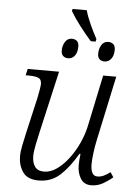

<svg xmlns="http://www.w3.org/2000/svg" viewBox="-58 -895 672 950"><g transform="rotate(5 278.0 -420.5)"><path d="M367 -700Q340 -730 309.5 -770Q279 -810 261 -841L264 -851H334Q343 -818 360.5 -780Q378 -742 394 -713L391 -700ZM263 -606Q248 -606 238 -614.5Q228 -623 228 -642Q228 -666 240 -685Q252 -704 273 -704Q289 -704 298.5 -695.5Q308 -687 308 -668Q308 -639 295.5 -622.5Q283 -606 263 -606ZM444 -606Q428 -606 418.5 -614.5Q409 -623 409 -642Q409 -666 420.5 -685Q432 -704 454 -704Q469 -704 479 -695.5Q489 -687 489 -668Q489 -639 476 -622.5Q463 -606 444 -606ZM431 10Q395 10 378 -18Q361 -46 361 -84Q361 -94 362 -107.5Q363 -121 365 -140H360Q319 -70 275.5 -30.5Q232 9 170 9Q114 9 91 -24.5Q68 -58 68 -102Q68 -127 75 -159.5Q82 -192 88 -220L128 -394Q132 -413 136 -436Q140 -459 140 -467Q140 -491 123.5 -497.5Q107 -504 75 -504H61L68 -536H224L155 -234Q148 -204 140.5 -167Q133 -130 133 -109Q133 -77 147 -57Q161 -37 193 -37Q225 -37 256.5 -59.5Q288 -82 315 -118Q342 -154 361 -196Q380 -238 389 -279L443 -536H508L440 -218Q433 -187 428.5 -151.5Q424 -116 424 -94Q424 -67 432 -51.5Q440 -36 458 -36Q474 -36 489 -43Q504 -50 521 -63L537 -39Q518 -22 490.5 -6Q463 10 431 10Z"/></g></svg>

Font: Noto Serif Light
Style: Italic
Weight: 300
Italic angle: -12°
Designer: Monotype Design Team
Foundry: Monotype Imaging Inc.
Version: Version 2.013